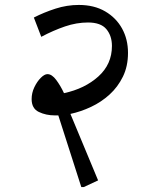

<svg xmlns="http://www.w3.org/2000/svg" viewBox="-20 -618 578 777"><path d="M319 139H309L216 -151Q209 -151 202 -151Q166 -151 137 -165Q108 -179 108 -217Q108 -242 119 -265Q130 -288 145 -303Q160 -318 172 -318Q190 -318 207.5 -294.5Q225 -271 239 -241Q323 -259 378 -308.5Q433 -358 433 -432Q433 -473 410.5 -500Q388 -527 336 -527Q290 -527 243 -511Q196 -495 147 -469L117 -547Q158 -568 204.5 -583Q251 -598 299 -598Q361 -598 405.5 -572Q450 -546 474 -502.5Q498 -459 498 -404Q498 -350 477.5 -308Q457 -266 423.5 -235.5Q390 -205 348.5 -185.5Q307 -166 265 -157L377 112Z"/></svg>

Font: Tiro Devanagari Sanskrit
Style: Italic
Weight: 400
Italic angle: -11°
Designer: Devanagari: John Hudson & Fiona Ross, assisted by Paul Hanslow. Latin: John Hudson with Paul Hanslow, assisted by Kaja S
Foundry: Tiro Typeworks Ltd.
Version: Version 1.52